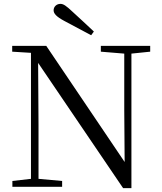

<svg xmlns="http://www.w3.org/2000/svg" viewBox="-20 -965 836 992"><path d="M465 -802C427 -838 389 -873 354 -905C322 -935 308 -945 292 -945C272 -945 257 -930 257 -912C257 -895 271 -879 312 -857C358 -832 404 -808 451 -783ZM616 7H659V-688L756 -698V-728H501V-698L622 -688V-395L624 -128L219 -728H43V-698L140 -692V-41L44 -30V0H301V-30L179 -41V-319L177 -640Z"/></svg>

Font: Harano Aji Mincho
Style: Regular
Weight: 400
Foundry: Masamichi Hosoda
Version: HaranoAjiMincho-Regular version 20230610;ttx 4.39.4